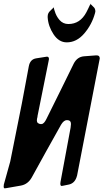

<svg xmlns="http://www.w3.org/2000/svg" viewBox="-66 -1032 564 1047"><path d="M194 -937V-943Q194 -961 209 -974L213 -978Q216 -982 217 -982L232 -996L228 -992V-986L229 -983Q229 -982 230 -978.5Q231 -975 232 -973Q240 -944 259 -922.5Q278 -901 307 -901Q371 -901 405 -965Q408 -971 414.5 -984Q421 -997 424 -1004Q427 -1008 427 -1010Q425 -1012 427 -1012Q428 -1009 429 -1009V-1008H430L431 -1007Q430 -1007 430 -1008H429H430L438 -1000L444 -994Q454 -986 454 -969Q454 -966 452 -960Q435 -898 393.5 -849.5Q352 -801 298 -801Q255 -801 226 -845Q197 -889 194 -937ZM476 -703 354 -73V-74Q344 -34 311 -26L277 -19Q274 -18 270 -18Q263 -18 263 -31Q263 -37 264 -40L319 -336Q321 -352 321 -356Q321 -377 299 -377Q282 -377 267 -352Q240 -304 186.5 -208Q133 -112 107 -64Q86 -27 48 -20L-32 -6Q-34 -6 -36.5 -5.5Q-39 -5 -40 -5Q-46 -5 -46 -15Q-46 -22 -45 -26L-10 -152L53 -467Q60 -503 72.5 -571Q85 -639 91 -670Q98 -709 132 -714L183 -722Q186 -723 190 -723Q201 -723 201 -710Q201 -707 199 -699L138 -396L139 -397Q135 -384 135 -375Q135 -357 158 -355L160 -356H162L161 -355Q175 -358 187 -383Q216 -440 267.5 -545.5Q319 -651 336 -685Q355 -722 392 -725L457 -730H462Q478 -730 478 -713Q478 -711 476 -703Z"/></svg>

Font: Bangerz Fix
Style: Regular
Weight: 400
Designer: vernon adams
Foundry: Vernon Adams
Version: Version 2.10;December 28, 2023;FontCreator 13.0.0.2683 64-bi